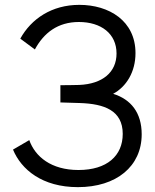

<svg xmlns="http://www.w3.org/2000/svg" viewBox="-20 -755 636 790"><path d="M300.5 15C459 15 563 -70.5 563 -202.5C563 -291.5 518.5 -346.5 445.5 -369C499.5 -398 537.5 -458.5 537.5 -536.5C537.5 -669.5 428.5 -735 306.5 -735C193 -735 108.5 -677.5 63.5 -596L123.5 -551.5C160.5 -620 218 -664.5 304.5 -664.5C396 -664.5 459.5 -616.5 459.5 -535C459.5 -457.5 401.5 -409.5 306 -405.5C285.5 -404.5 236 -404.5 228.5 -404.5V-333.5C237.5 -333.5 238 -333.5 310.5 -331C407.5 -327.5 485 -301.5 485 -204C485 -114.5 420.5 -55.5 303 -55.5C190.5 -55.5 124.5 -110.5 100.5 -178.5L33.5 -139.5C67.5 -57.5 153.5 15 300.5 15Z"/></svg>

Font: Hauora
Style: Regular
Weight: 400
Designer: Mikhail Sharanda
Foundry: WCYS & Co.
Version: Version 1.010